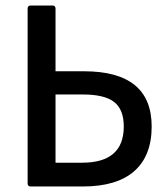

<svg xmlns="http://www.w3.org/2000/svg" viewBox="-20 -675 607 695"><path d="M91 0Q80 0 80 -11V-644Q80 -655 91 -655H170Q181 -655 181 -644V-417H284Q529 -417 529 -217Q529 -111 466 -55.5Q403 0 280 0ZM181 -86H277Q428 -86 428 -217Q428 -279 393 -306Q358 -333 280 -333H181Z"/></svg>

Font: Sofia Sans SemiBold
Style: Regular
Weight: 600
Designer: Botio Nikoltchev, Ani Petrova
Foundry: lettersoup
Version: Version 4.101; ttfautohint (v1.8.4.7-5d5b)